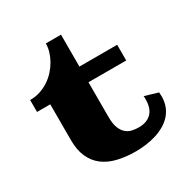

<svg xmlns="http://www.w3.org/2000/svg" viewBox="-172 -890 1027 1056"><g transform="rotate(-30 341.5 -362.0)"><path d="M113.3 -440.9H29.3V-516.6Q64 -516.6 94.2 -526.6Q124.5 -536.6 150.1 -553.7Q175.8 -570.8 196 -593.5Q216.3 -616.2 230.5 -641.4Q244.6 -666.5 252.2 -692.6Q259.8 -718.8 259.8 -743.2H356V-540.5H595.7V-440.9H356V-221.7Q356 -176.3 366.9 -149.4Q377.9 -122.6 395.3 -108.9Q412.6 -95.2 433.3 -91.3Q454.1 -87.4 473.6 -87.4Q523.4 -87.4 552.5 -116Q581.5 -144.5 581.5 -203.6Q581.5 -208 581.5 -212.9Q581.5 -217.8 580.6 -223.1L664.6 -198.2Q666 -185.1 666 -173.3Q666 -137.7 654.8 -109.4Q643.6 -81.1 624 -59.8Q604.5 -38.6 577.9 -23.4Q551.3 -8.3 521 1Q490.7 10.3 458 14.6Q425.3 19 393.1 19Q329.1 19 277.3 6.3Q225.6 -6.3 189.2 -34.2Q152.8 -62 133.1 -106.2Q113.3 -150.4 113.3 -213.4Z"/></g></svg>

Font: Goblin One
Style: Regular
Weight: 400
Designer: Riccardo De Franceschi
Foundry: Sorkin Type Co.
Version: Version 1.001